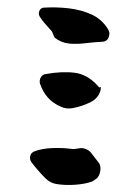

<svg xmlns="http://www.w3.org/2000/svg" viewBox="-20 -517 384 529"><path d="M281 -421Q279 -404 263 -402Q240 -401 216 -398Q192 -395 170.5 -397Q149 -399 131 -413Q129 -415 126 -423.5Q123 -432 118 -436Q112 -443 103.5 -452.5Q95 -462 89 -472Q85 -480 89 -488Q93 -496 102 -496Q136 -498 170 -494Q204 -490 232.5 -477Q261 -464 278 -436Q280 -432 281 -428.5Q282 -425 281 -421ZM257 -268Q251 -246 228.5 -235Q206 -224 180 -219Q162 -216 148 -223Q106 -240 90 -287Q88 -296 92.5 -304Q97 -312 106 -313Q151 -321 186 -316.5Q221 -312 249 -281Q254 -274 256.5 -277Q259 -280 257 -268ZM255 -40Q253 -33 249.5 -28.5Q246 -24 234 -17Q215 -10 187.5 -8Q160 -6 135 -10Q118 -13 105 -26Q84 -47 66 -71Q61 -79 63.5 -88Q66 -97 75 -100Q96 -108 124.5 -109Q153 -110 175 -107Q180 -106 185.5 -106.5Q191 -107 196 -108Q200 -109 207 -109Q225 -106 234 -92Q243 -81 251.5 -69.5Q260 -58 255 -40Z"/></svg>

Font: Slackside One
Style: Regular
Weight: 400
Version: Version 1.000